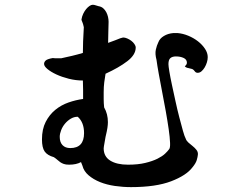

<svg xmlns="http://www.w3.org/2000/svg" viewBox="-20 -682 1040 802"><path d="M806.6 -36.1Q805.7 -26.4 801.8 -13.2Q797.9 0 784.2 16.6Q758.8 50.8 694.8 75.2Q630.9 99.6 527.3 99.6Q493.2 99.6 459.5 94.7Q425.8 89.8 397.9 78.6Q370.1 67.4 350.1 50.3Q330.1 33.2 324.2 9.8L318.4 -4.9Q298.8 5.9 268.6 5.9Q254.9 5.9 246.6 2.9Q238.3 0 231.9 -4.4Q225.6 -8.8 219.7 -14.2Q213.9 -19.5 205.1 -25.4Q177.7 -33.2 166.5 -49.3Q155.3 -65.4 155.3 -99.6Q155.3 -142.6 170.9 -172.9Q186.5 -203.1 210.9 -223.1Q235.4 -243.2 266.1 -253.9Q296.9 -264.6 327.1 -268.6Q327.1 -288.1 327.1 -307.1Q327.1 -326.2 326.2 -345.7Q296.9 -345.7 267.6 -353Q238.3 -360.4 215.3 -371.1Q192.4 -381.8 178.2 -393.6Q164.1 -405.3 164.1 -415Q164.1 -422.9 170.9 -429.2Q177.7 -435.5 200.2 -439.5Q206.1 -438.5 211.9 -438.5Q217.8 -438.5 223.6 -438.5H235.4Q257.8 -443.4 280.8 -448.7Q303.7 -454.1 326.2 -460.9Q326.2 -482.4 327.1 -508.8Q328.1 -535.2 330.1 -568.4Q327.1 -583 323.7 -590.3Q320.3 -597.7 320.3 -600.6Q322.3 -613.3 327.6 -624.5Q333 -635.7 339.8 -644Q346.7 -652.3 354 -657.2Q361.3 -662.1 367.2 -662.1Q373 -662.1 379.9 -659.7Q386.7 -657.2 391.6 -656.2Q403.3 -654.3 411.1 -647.5Q418.9 -640.6 423.8 -631.3Q428.7 -622.1 431.2 -611.3Q433.6 -600.6 433.6 -590.8Q433.6 -578.1 432.6 -551.8Q431.6 -525.4 431.6 -502.9Q448.2 -508.8 460.9 -513.7Q471.7 -518.6 481.9 -522Q492.2 -525.4 494.1 -525.4Q502 -525.4 511.2 -521.5Q520.5 -517.6 528.3 -511.7Q536.1 -505.9 541.5 -498Q546.9 -490.2 546.9 -483.4Q546.9 -453.1 511.7 -426.3Q476.6 -399.4 420.9 -374Q418 -357.4 415.5 -338.4Q413.1 -319.3 413.1 -296.9Q413.1 -283.2 413.1 -267.6Q413.1 -252 415 -233.4Q430.7 -206.1 430.7 -171.9Q430.7 -161.1 428.7 -147.9Q426.8 -134.8 420.9 -110.4L414.1 -71.3Q414.1 -69.3 413.6 -66.9Q413.1 -64.5 413.1 -62.5Q413.1 -28.3 440.4 -11.2Q467.8 5.9 514.6 5.9Q556.6 5.9 586.9 -1.5Q617.2 -8.8 637.7 -19Q658.2 -29.3 669.4 -40Q680.7 -50.8 685.5 -57.6Q691.4 -62.5 690.4 -85.4Q689.5 -108.4 684.6 -142.6Q679.7 -176.8 672.4 -217.8Q665 -258.8 657.2 -298.8Q649.4 -338.9 643.1 -374Q636.7 -409.2 633.8 -431.6Q627 -457 630.9 -474.6Q634.8 -492.2 641.6 -505.9Q647.5 -521.5 664.6 -531.7Q681.6 -542 704.1 -543.9H721.7Q744.1 -542 766.6 -532.7Q789.1 -523.4 807.1 -509.3Q825.2 -495.1 836.4 -478Q847.7 -460.9 847.7 -443.4Q847.7 -432.6 844.2 -421.4Q840.8 -410.2 835 -400.4Q829.1 -390.6 821.8 -384.3Q814.5 -377.9 805.7 -377.9Q797.9 -377.9 793.5 -384.3Q789.1 -390.6 783.2 -393.6L767.6 -397.5Q755.9 -399.4 752 -405.3Q760.7 -412.1 760.7 -419.9Q760.7 -433.6 747.1 -439.9Q733.4 -446.3 714.8 -446.3Q700.2 -446.3 691.9 -439.5Q683.6 -432.6 683.6 -414.1Q683.6 -406.2 687.5 -382.8Q691.4 -359.4 698.2 -327.6Q705.1 -295.9 712.9 -259.8Q720.7 -223.6 729 -191.9Q737.3 -160.2 744.1 -135.7Q751 -111.3 755.9 -102.5Q758.8 -93.8 767.1 -86.4Q775.4 -79.1 784.7 -71.8Q793.9 -64.5 800.8 -55.7Q807.6 -46.9 806.6 -36.1ZM331.1 -126Q331.1 -170.9 304.7 -194.3Q289.1 -194.3 275.4 -186Q261.7 -177.7 251.5 -165.5Q241.2 -153.3 235.4 -138.2Q229.5 -123 229.5 -110.4Q229.5 -87.9 241.2 -75.7Q252.9 -63.5 273.4 -63.5Q331.1 -63.5 331.1 -126Z"/></svg>

Font: JasonHandwriting1
Style: Regular
Weight: 400
Version: Version 1.48.20